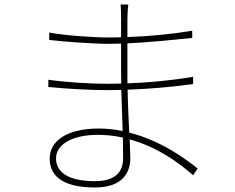

<svg xmlns="http://www.w3.org/2000/svg" viewBox="-20 -799 1040 850"><path d="M524 -190 525 -98C525 -17 463 3 401 3C272 3 228 -43 228 -98C228 -155 292 -202 413 -202C451 -202 488 -198 524 -190ZM194 -446V-414C271 -406 378 -400 456 -400L517 -401L523 -219C489 -226 453 -230 416 -230C281 -230 200 -178 200 -97C200 -10 273 31 401 31C530 31 557 -44 557 -98L554 -182C675 -149 772 -79 835 -23L855 -53C800 -97 691 -177 552 -212C550 -267 546 -334 545 -402C635 -405 735 -413 835 -427V-459C734 -442 633 -433 544 -430V-477V-607C637 -611 736 -622 831 -631V-663C742 -648 640 -638 544 -635V-716C545 -749 546 -764 548 -779H514C515 -771 516 -743 516 -727V-634L462 -633C390 -633 256 -643 198 -655V-622C258 -615 388 -605 463 -605L516 -606V-477L517 -429L456 -428C377 -428 271 -435 194 -446Z"/></svg>

Font: Harano Aji Gothic KR ExtraLight
Style: Regular
Weight: 250
Foundry: Masamichi Hosoda
Version: HaranoAjiGothicKR-ExtraLight version 20220220;ttx 4.29.1